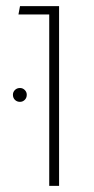

<svg xmlns="http://www.w3.org/2000/svg" viewBox="-20 -604 304 624"><path d="M140 0V-584H172V0ZM40 -557 45 -584H160V-557ZM45 -273Q35 -273 28.5 -279.5Q22 -286 22 -296Q22 -305 28.5 -311.5Q35 -318 45 -318Q54 -318 60.5 -311.5Q67 -305 67 -296Q67 -286 60.5 -279.5Q54 -273 45 -273Z"/></svg>

Font: Noto Sans Hebrew Light
Style: Regular
Weight: 100
Version: Version 3.000